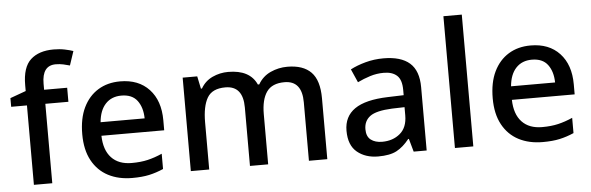

<svg xmlns="http://www.w3.org/2000/svg" viewBox="-49 -929 3394 1103"><g transform="rotate(-5 1648.0 -377.5)"><path d="M346 -458H213V0H107V-458H16V-508L107 -541V-575Q107 -678 154.5 -721.5Q202 -765 287 -765Q322 -765 351 -759Q380 -753 400 -746L373 -665Q356 -670 335.5 -674.5Q315 -679 292 -679Q213 -679 213 -574V-539H346Z M652 -549Q758 -549 819 -483.5Q880 -418 880 -305V-247H518Q520 -164 561.5 -120Q603 -76 678 -76Q730 -76 770.5 -85.5Q811 -95 854 -114V-26Q813 -8 772 1Q731 10 674 10Q595 10 535.5 -21Q476 -52 442.5 -113.5Q409 -175 409 -265Q409 -356 439.5 -419Q470 -482 524.5 -515.5Q579 -549 652 -549ZM652 -467Q595 -467 560.5 -430Q526 -393 520 -325H774Q773 -388 743.5 -427.5Q714 -467 652 -467Z M1616 -549Q1707 -549 1753 -502Q1799 -455 1799 -351V0H1693V-337Q1693 -462 1592 -462Q1520 -462 1489 -417.5Q1458 -373 1458 -290V0H1353V-337Q1353 -462 1251 -462Q1175 -462 1146.5 -413Q1118 -364 1118 -272V0H1012V-539H1096L1111 -467H1117Q1141 -509 1184 -529Q1227 -549 1275 -549Q1400 -549 1439 -462H1447Q1473 -507 1519 -528Q1565 -549 1616 -549Z M2170 -549Q2271 -549 2321.5 -504.5Q2372 -460 2372 -365V0H2297L2276 -75H2272Q2237 -31 2198.5 -10.5Q2160 10 2092 10Q2019 10 1971 -29.5Q1923 -69 1923 -153Q1923 -235 1985 -278Q2047 -321 2176 -325L2268 -328V-358Q2268 -417 2241 -441.5Q2214 -466 2165 -466Q2124 -466 2086 -454Q2048 -442 2013 -425L1979 -502Q2017 -522 2066.5 -535.5Q2116 -549 2170 -549ZM2195 -257Q2103 -253 2067.5 -226.5Q2032 -200 2032 -152Q2032 -110 2057 -91Q2082 -72 2122 -72Q2184 -72 2225.5 -107Q2267 -142 2267 -212V-259Z M2641 0H2535V-760H2641Z M3019 -549Q3125 -549 3186 -483.5Q3247 -418 3247 -305V-247H2885Q2887 -164 2928.5 -120Q2970 -76 3045 -76Q3097 -76 3137.5 -85.5Q3178 -95 3221 -114V-26Q3180 -8 3139 1Q3098 10 3041 10Q2962 10 2902.5 -21Q2843 -52 2809.5 -113.5Q2776 -175 2776 -265Q2776 -356 2806.5 -419Q2837 -482 2891.5 -515.5Q2946 -549 3019 -549ZM3019 -467Q2962 -467 2927.5 -430Q2893 -393 2887 -325H3141Q3140 -388 3110.5 -427.5Q3081 -467 3019 -467Z"/></g></svg>

Font: Noto Sans Arabic Med
Style: Regular
Weight: 500
Designer: Monotype Design Team, Nadine Chahine, Nizar Qandah and Khaled Hosny
Foundry: Monotype Imaging Inc.
Version: Version 2.012; ttfautohint (v1.8.4.7-5d5b)